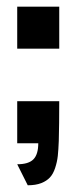

<svg xmlns="http://www.w3.org/2000/svg" viewBox="-20 -551 228 571"><path d="M31.2 -531.2H156.2V-406.2H31.2ZM31.2 -250H156.2Q156.2 -179.7 154.8 -131.8Q153.8 -105.5 151.9 -87.4Q149.9 -69.3 144 -51.5Q138.2 -33.7 128.4 -23.2Q118.7 -12.7 102.3 -6.3Q85.9 0 62.5 0L31.2 -62.5Q64.9 -62.5 79.3 -77.1Q93.8 -91.8 93.8 -125H31.2Z"/></svg>

Font: OswaldRegular
Style: Regular
Weight: 400
Designer: vernon adams
Foundry: vernon adams
Version: Version 1.000